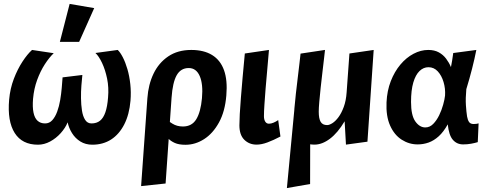

<svg xmlns="http://www.w3.org/2000/svg" viewBox="-20 -718 2464 973"><path d="M172.4 15.3Q92.1 15.3 54.5 -44.1Q16.8 -103.6 26.3 -213.1Q31.3 -269.5 50.2 -318.7Q69 -367.8 94 -405.9Q118.9 -443.9 142.4 -464.9L252.3 -448.4Q229.5 -426.9 206.9 -391.9Q184.4 -356.9 168.2 -312.7Q152 -268.5 147.5 -217.3Q144 -175.2 149.8 -147.4Q155.5 -119.5 170.4 -106Q185.3 -92.5 208.4 -92.5Q230.3 -92.5 245.1 -109Q259.9 -125.5 269.8 -152.3Q279.7 -179.2 285 -210.7Q290.3 -242.2 292.9 -272.5Q295.6 -302.7 297.1 -325.9L397.4 -338.1Q395 -316 392.5 -284.7Q390 -253.4 390.5 -220.1Q390.9 -186.8 395.4 -157.7Q399.9 -128.6 411.5 -110.5Q423.1 -92.5 443.5 -92.5Q469.7 -92.5 486.9 -106.3Q504.1 -120 514.1 -149.2Q524.2 -178.4 527.6 -224.2Q532.1 -274.3 522.8 -319.6Q513.4 -364.9 497.1 -399.3Q480.7 -433.8 463.6 -449.5L576.6 -464.9Q589.3 -453.1 602.4 -427.7Q615.6 -402.2 625.7 -367.6Q635.8 -333 640.3 -291.9Q644.8 -250.8 641.3 -207.7Q635.3 -137.6 609.7 -87.6Q584.1 -37.6 543.2 -11.1Q502.2 15.3 447.9 15.3Q413.4 15.3 387.3 -0.9Q361.2 -17.2 345 -43.4Q328.7 -69.7 322.8 -98Q311.3 -69.7 287.8 -43.4Q264.3 -17.2 234.1 -0.9Q204 15.3 172.4 15.3ZM283.4 -505.9 332.9 -698.2 457.4 -676.9 381.1 -505.9Z M695.1 225.1 726.9 -220.5Q731.8 -289.7 758.1 -344.7Q784.5 -399.7 832.7 -432.3Q880.9 -464.9 949.4 -464.9Q1012.9 -464.9 1054.8 -439.2Q1096.8 -413.5 1115.2 -362.4Q1133.6 -311.4 1127 -234.6Q1120.5 -153.3 1089.8 -97.5Q1059.2 -41.7 1014.4 -13Q969.6 15.7 919.6 15.7Q886.4 15.7 865.6 6.3Q844.7 -3.1 831 -17.8Q817.4 -32.4 805.9 -45.9L812.6 -119.3Q830.6 -106 853.5 -91.5Q876.5 -77 907 -77Q952.3 -77 974.7 -113.7Q997.1 -150.5 1003.5 -220.5Q1009.9 -291.7 992.2 -332.5Q974.4 -373.2 936.5 -373.2Q896.1 -373.2 875.4 -336.7Q854.8 -300.1 849.4 -222.9L819.2 211.9Z M1280.3 14.9Q1243.1 14.9 1218.1 -9.7Q1193.2 -34.3 1193.2 -82.9Q1193.2 -105 1195.1 -140.2Q1197.1 -175.4 1200.8 -222.5Q1204.5 -269.5 1209.5 -326Q1214.5 -382.5 1220.7 -446.9L1343 -464.9Q1339 -413.3 1334.2 -363.4Q1329.5 -313.5 1326 -269.2Q1322.6 -224.9 1320.1 -188.9Q1317.6 -152.9 1317.6 -129.2Q1317.6 -112 1324.2 -101.6Q1330.8 -91.1 1343 -91.1Q1353.6 -91.1 1365.8 -96.2Q1378.1 -101.2 1389.8 -109.4L1401.2 -26.2Q1365.2 -7.3 1335.2 3.8Q1305.3 14.9 1280.3 14.9Z M1433.9 235.1 1479.4 -243.8 1552 -10 1551.5 214.5ZM1733.2 14.9 1726.5 -103.4Q1691.5 -44.5 1651.9 -14.8Q1612.3 14.9 1573.8 14.9Q1523.7 14.9 1496.3 -15Q1469 -44.8 1469 -108.9Q1469 -132.9 1472 -169.1Q1475.1 -205.3 1479.8 -246.7Q1484.6 -288.1 1489.4 -328.2Q1494.1 -368.4 1497.9 -399.8Q1501.7 -431.3 1503.1 -446.3L1627 -465Q1625.5 -451 1622 -420.3Q1618.4 -389.7 1613.9 -351.3Q1609.4 -312.9 1605.1 -274Q1600.8 -235.1 1598.1 -202.6Q1595.3 -170.2 1595.3 -152.2Q1595.3 -117 1605 -100.6Q1614.7 -84.1 1637.8 -84.1Q1649.1 -84.1 1664.7 -94Q1680.3 -103.9 1695.4 -124.3Q1710.5 -144.7 1722.1 -176.2Q1733.8 -207.7 1736.7 -250.8L1750.8 -446.9L1873.7 -464.9L1842.1 0Z M2096.5 13.8Q2052.9 13.8 2015.5 -10.2Q1978.1 -34.1 1956.9 -81.8Q1935.6 -129.5 1938.8 -199.6Q1941.5 -258.3 1960.4 -306.8Q1979.3 -355.3 2009.1 -390.7Q2038.8 -426.1 2075.6 -445.5Q2112.3 -464.9 2150.1 -464.9Q2181.6 -464.9 2203.7 -452.7Q2225.8 -440.6 2240.8 -420.6Q2255.8 -400.6 2265.3 -378Q2267.7 -389.1 2271.3 -411.1Q2274.9 -433 2276.9 -449.3L2393.9 -464.9Q2385.3 -421 2372.4 -370.1Q2359.4 -319.2 2343.2 -266.3Q2338.8 -219.5 2341.1 -184.8Q2343.4 -150.1 2347 -127.6Q2350.2 -109.3 2357.3 -99.4Q2364.4 -89.5 2380.2 -89.5Q2387.3 -89.5 2394.4 -90.4Q2401.4 -91.4 2405.4 -92.8L2401.2 2.3Q2386.2 6.9 2367.4 10.3Q2348.5 13.8 2327.2 13.8Q2295 13.8 2274.8 -9.7Q2254.7 -33.1 2249.1 -87.8Q2228 -49.9 2203.6 -27.6Q2179.1 -5.4 2152.4 4.2Q2125.7 13.8 2096.5 13.8ZM2135.4 -72.2Q2157.9 -72.2 2175.3 -89.9Q2192.7 -107.6 2205.5 -133.7Q2218.2 -159.9 2225.8 -187.5Q2233.5 -215.1 2235.4 -233.9Q2237.7 -269.2 2227.8 -302.2Q2218 -335.3 2198.5 -356.3Q2179 -377.4 2151.3 -377.4Q2126 -377.4 2106 -358.1Q2086 -338.8 2074.5 -299.9Q2063 -260.9 2063 -201.6Q2063 -133.1 2084.8 -102.6Q2106.5 -72.2 2135.4 -72.2Z"/></svg>

Font: Ancizar Sans Thin
Style: Italic
Weight: 100
Italic angle: -4°
Designer: Cesar Puertas, Viviana Monsalve, Julian Moncada, Julian Prieto, Jose Castro, Mariel Hernandez, Felipe Aragon, Sara Alarc
Version: Version 8.100